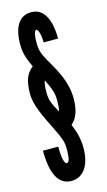

<svg xmlns="http://www.w3.org/2000/svg" viewBox="-123 -786 486 876"><g transform="rotate(-15 120.0 -348.0)"><path d="M207 -312.5Q207 -233.5 166.5 -199Q180 -167 186 -139.8Q192 -112.5 192 -84Q192 -23 167.5 12.5Q143 48 101 48Q55.5 48 32.8 6Q10 -36 10 -119H82Q82 -79.5 87 -57.8Q92 -36 101 -36Q117 -36 117 -95Q117 -114 114.5 -128Q112 -142 103.2 -162.2Q94.5 -182.5 76 -220Q44.5 -282.5 32.2 -319Q20 -355.5 20 -385Q20 -430.5 30.8 -458.2Q41.5 -486 64.5 -502.5Q47.5 -539.5 41.2 -562.8Q35 -586 35 -613.5Q35 -676.5 57.2 -710Q79.5 -743.5 121 -743.5Q163.5 -743.5 186.2 -705Q209 -666.5 209 -595.5H141Q141 -621.5 135.5 -640.5Q130 -659.5 123 -659.5Q116.5 -659.5 112.8 -643.8Q109 -628 109 -602.5Q109 -584 111.8 -569.5Q114.5 -555 122.8 -537.8Q131 -520.5 147 -493.5Q168 -458.5 181.2 -427.8Q194.5 -397 200.8 -369Q207 -341 207 -312.5ZM101.5 -426.5Q99.5 -423.5 97.8 -415.8Q96 -408 95 -397.2Q94 -386.5 94 -374Q94 -347 100.5 -327.8Q107 -308.5 127 -273Q129.5 -278.5 130.8 -293Q132 -307.5 132 -323.5Q132 -340 129.8 -353Q127.5 -366 121 -382.8Q114.5 -399.5 101.5 -426.5Z"/></g></svg>

Font: League Gothic Condensed
Style: Regular
Weight: 400
Width: 3
Designer: The League of Moveable Type
Version: Version 2.001